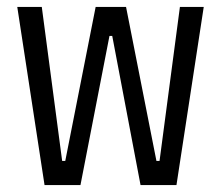

<svg xmlns="http://www.w3.org/2000/svg" viewBox="-20 -536 640 556"><path d="M109 0H213L297 -432H305L387 0H491L570 -516H501L442 -70H433L345 -516H257L169 -70H160L101 -516H30Z"/></svg>

Font: IBM Plex Mono
Style: Regular
Weight: 400
Monospace: yes
Designer: Mike Abbink, Paul van der Laan, Pieter van Rosmalen
Foundry: Bold Monday
Version: Version 2.004